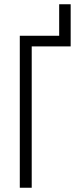

<svg xmlns="http://www.w3.org/2000/svg" viewBox="-20 -882 372 902"><path d="M312 -862H258V-714H73V0H129V-664H312Z"/></svg>

Font: Noto Sans Display Condensed Light
Style: Regular
Weight: 300
Width: 3
Designer: Monotype Design Team
Foundry: Monotype Imaging Inc.
Version: Version 1.900